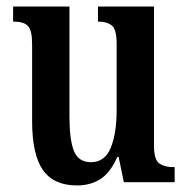

<svg xmlns="http://www.w3.org/2000/svg" viewBox="-20 -556 574 586"><path d="M215 10Q144 10 111 -37Q78 -84 78 -187V-421Q78 -464 65 -477Q52 -490 23 -490H20V-536H192V-200Q192 -130 205.5 -95.5Q219 -61 258 -61Q300 -61 318 -105Q336 -149 336 -220V-421Q336 -467 321 -478.5Q306 -490 282 -490H279V-536H450V-112Q450 -68 466.5 -57Q483 -46 507 -46H513V0H358L342 -77H338Q317 -29 286.5 -9.5Q256 10 215 10Z"/></svg>

Font: Noto Serif Devanagari ExtraCondensed SemiBold
Style: Regular
Weight: 600
Width: 2
Designer: Universal Thirst, Indian Type Foundry and the Monotype Design Team
Foundry: Monotype Imaging Inc.
Version: Version 2.004; ttfautohint (v1.8.4.7-5d5b)